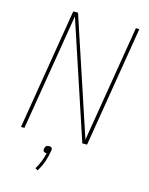

<svg xmlns="http://www.w3.org/2000/svg" viewBox="-138 -821 876 1128"><g transform="rotate(15 300.0 -257.0)"><path d="M43 0 164 -735H193L428 -26L545 -735H566L445 0H416L181 -709L64 0ZM203 221 188 212Q203 188 213 162Q223 136 229 110H226Q222 110 217.5 109Q213 108 210 104.5Q207 101 206.5 96.5Q206 92 207 88Q208 83 209.5 79Q211 75 215 71.5Q219 68 224 67Q229 66 233 66Q237 66 241 67Q245 68 248 71.5Q251 75 251.5 79Q252 83 251 88Q246 122 234.5 156Q223 190 203 221Z"/></g></svg>

Font: Iosevka Thin Extended Oblique
Style: Regular
Weight: 100
Width: 7
Italic angle: -9°
Monospace: yes
Designer: Belleve Invis
Foundry: Belleve Invis
Version: Version 32.5.0; ttfautohint (v1.8.4)